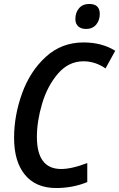

<svg xmlns="http://www.w3.org/2000/svg" viewBox="-20 -938 601 968"><path d="M51 -243Q51 -355 91 -466.5Q131 -578 210.5 -651Q290 -724 401 -724Q494 -724 561 -682L512 -593Q460 -629 401 -629Q326 -629 272.5 -567Q219 -505 192.5 -416Q166 -327 166 -248Q166 -86 288 -86Q342 -86 420 -116V-20Q347 10 263 10Q161 10 106 -56.5Q51 -123 51 -243ZM360 -842Q360 -875 378.5 -896.5Q397 -918 430 -918Q483 -918 483 -868Q483 -835 464.5 -813.5Q446 -792 414 -792Q389 -792 374.5 -805Q360 -818 360 -842Z"/></svg>

Font: Noto Sans UI NarrowMedium
Style: Italic
Weight: 500
Width: 4
Italic angle: -12°
Designer: Monotype Design Team
Foundry: Monotype Imaging Inc.
Version: Version 1.001